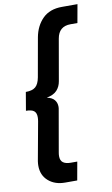

<svg xmlns="http://www.w3.org/2000/svg" viewBox="-106 -791 637 1095"><g transform="rotate(-10 212.5 -243.0)"><path d="M179 252Q120 252 82.5 219Q45 186 45 131Q45 125 45.5 118.5Q46 112 47 105L88 -120Q89 -126 89.5 -132Q90 -138 90 -143Q90 -168 76 -179Q62 -190 30 -190L48 -296Q86 -296 104.5 -312Q123 -328 130 -366L170 -591Q182 -656 223 -697Q264 -738 335 -738H425L406 -632H366Q298 -632 286 -563L244 -323Q239 -293 220 -272Q201 -251 160 -243Q190 -237 203.5 -220.5Q217 -204 217 -181Q217 -176 216.5 -172Q216 -168 215 -163L173 77Q172 82 171.5 87.5Q171 93 171 98Q171 124 186.5 135Q202 146 230 146H268L249 252Z"/></g></svg>

Font: Celebes
Style: Bold Italic
Weight: 700
Italic angle: -10°
Designer: Anugrah Pasau
Foundry: Lafontype
Version: Version 1.000; ttfautohint (v1.8.4)